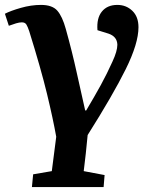

<svg xmlns="http://www.w3.org/2000/svg" viewBox="-33 -546 613 782"><path d="M178 151 196 11Q183 -62 158.5 -163.5Q134 -265 86 -419Q80 -437 74.5 -446Q69 -455 56 -455Q46 -455 32.5 -451Q19 -447 3 -441L-13 -490Q10 -502 52 -514Q94 -526 134 -526Q180 -526 200.5 -502.5Q221 -479 235 -428Q261 -335 280 -248Q299 -161 314 -96H318Q352 -153 377.5 -199.5Q403 -246 425 -295Q445 -338 445 -364Q444 -397 409 -409L364 -423Q360 -472 382 -499Q404 -526 445 -526Q481 -526 506 -502Q531 -478 531 -435Q531 -369 479 -264Q427 -159 324 4Q321 39 316.5 78.5Q312 118 308 151L393 167L389 216H97L102 164Z"/></svg>

Font: Literata 36pt
Style: Bold Italic
Weight: 700
Italic angle: -2°
Designer: Latin by Veronika Burian and Jose Scaglione. Greek by Irene Vlachou. Cyrillic by Vera Evstafieva
Foundry: TypeTogether
Version: Version 3.002